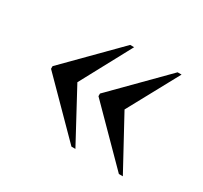

<svg xmlns="http://www.w3.org/2000/svg" viewBox="-91 -586 668 631"><g transform="rotate(30 242.5 -270.0)"><path d="M420 -77 234 -265V-275L420 -463H435L330 -270L435 -77ZM240 -77 54 -265V-275L240 -463H255L151 -270L255 -77Z"/></g></svg>

Font: Noto Serif Display SemiCondensed Medium
Style: Regular
Weight: 500
Width: 4
Designer: Monotype Design Team
Foundry: Monotype Imaging Inc.
Version: Version 2.009